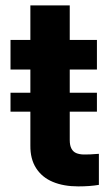

<svg xmlns="http://www.w3.org/2000/svg" viewBox="-20 -677 410 705"><path d="M18.6 -336.5H335.9V-267H18.6ZM335.9 -421.8H18.6V-530.3H335.9ZM236.1 -657.2V-162.8Q236.1 -142.8 242.4 -131.2Q248.6 -119.7 259.6 -115Q270.6 -110.3 286.7 -109.7Q307.2 -109.2 343.1 -112.2V1.8Q310.5 7.4 267.4 7.4Q213.7 7.4 174.1 -9.1Q134.6 -25.5 112.8 -59.3Q90.9 -93 91.5 -143V-657.2Z"/></svg>

Font: Pretendard GOV Variable
Style: Regular
Weight: 400
Designer: Base glyphs from Inter by Rasmus Andersson; Hangul glyphs from Noto Sans CJK(Source Han Sans) by Jang Soo-young and Kang
Foundry: Kil Hyung-jin
Version: Version 1.307;Glyphs 3.2 (3192)